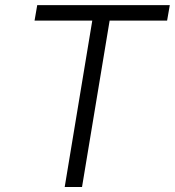

<svg xmlns="http://www.w3.org/2000/svg" viewBox="-20 -748 699 768"><path d="M118.2 -665.5 128.9 -727.5H659.2L648.4 -665.5H418.5L308.1 0H238.8L349.1 -665.5Z"/></svg>

Font: Inter Light
Style: Italic
Weight: 300
Italic angle: -9.3988°
Designer: Rasmus Andersson
Foundry: rsms
Version: Version 4.001;git-66647c0bb